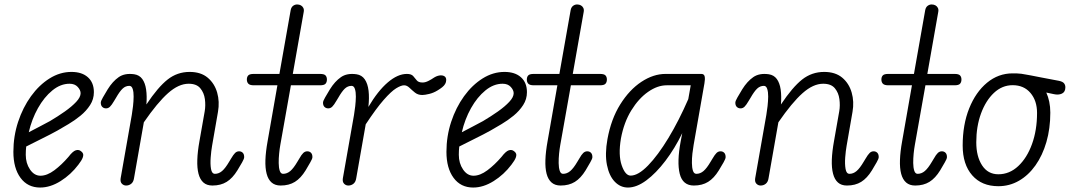

<svg xmlns="http://www.w3.org/2000/svg" viewBox="-20 -832 4798 861"><path d="M160 9Q104 9 72 -34.5Q40 -78 40 -151Q40 -221 61.2 -285.5Q82.5 -350 119 -400.5Q155.5 -451 202.2 -480.2Q249 -509.5 300.5 -509.5Q347.5 -509.5 374.2 -485.5Q401 -461.5 401 -418.5Q401 -387 384 -360.8Q367 -334.5 341 -313.2Q315 -292 287.2 -275.5Q259.5 -259 237.5 -246.5Q208 -230 166.8 -209.8Q125.5 -189.5 97.5 -175Q96.5 -166 96 -156.8Q95.5 -147.5 95.5 -138Q95.5 -100 114.5 -72Q133.5 -44 161.5 -44Q191 -44 223.8 -68.5Q256.5 -93 287 -128.5Q306.5 -154 319.8 -158Q333 -162 342.5 -154.5Q349.5 -150 352.2 -143.2Q355 -136.5 350.8 -124.8Q346.5 -113 331.5 -93.5Q298 -49 251.8 -20Q205.5 9 160 9ZM109 -239Q130.5 -250.5 156 -263.5Q181.5 -276.5 204 -289Q239.5 -310 271 -332.2Q302.5 -354.5 322 -375.5Q341.5 -396.5 341.5 -414Q341.5 -428 328.5 -442.2Q315.5 -456.5 292 -456.5Q251.5 -456.5 214.8 -426.5Q178 -396.5 150.2 -347Q122.5 -297.5 109 -239Z M545.5 0Q534.5 0 526.5 -8.2Q518.5 -16.5 521 -32.5L571 -316.5Q574 -333.5 576.5 -355.8Q579 -378 579.2 -398.8Q579.5 -419.5 575 -433.2Q570.5 -447 560 -447Q543 -447 529.8 -434.5Q516.5 -422 500 -393L491.5 -379Q481 -361 473.2 -353.5Q465.5 -346 455.5 -346Q445.5 -346 438.8 -352.5Q432 -359 432 -371.5Q432 -379 441.5 -395.2Q451 -411.5 463 -431.5Q485 -467 512.2 -486Q539.5 -505 582 -499Q605 -495.5 618 -477.8Q631 -460 635.2 -430.8Q639.5 -401.5 636.5 -363.5Q688.5 -441.5 731.8 -475.5Q775 -509.5 830.5 -509.5Q880.5 -509.5 911.2 -483.8Q942 -458 953.8 -417Q965.5 -376 957.5 -330.5L931 -178Q927 -155.5 924.8 -126Q922.5 -96.5 926.2 -74.5Q930 -52.5 944 -52.5Q961 -52.5 975.8 -65Q990.5 -77.5 1007.5 -106.5L1016 -120.5Q1026.5 -138.5 1034.2 -146Q1042 -153.5 1052 -153.5Q1062 -153.5 1068.5 -147Q1075 -140.5 1075 -127.5Q1075 -120 1065.8 -104Q1056.5 -88 1044.5 -68Q1023 -33 996.5 -16.5Q970 0 932.5 0Q907.5 0 892.2 -13.5Q877 -27 870.2 -52.8Q863.5 -78.5 864.8 -115.5Q866 -152.5 874.5 -199.5L898 -333Q902.5 -359 898.8 -387.5Q895 -416 878.2 -436.2Q861.5 -456.5 826 -456.5Q781 -456.5 733.5 -414.2Q686 -372 625 -283.5L581 -33Q578.5 -16 568.5 -8Q558.5 0 545.5 0Z M1238.5 0Q1213.5 0 1198 -13.5Q1182.5 -27 1175.8 -52.5Q1169 -78 1170.2 -114.8Q1171.5 -151.5 1180 -198.5L1224 -449.5H1118.5Q1100.5 -449.5 1093.8 -456.5Q1087 -463.5 1087 -475.5Q1087 -487 1093.2 -493.8Q1099.5 -500.5 1118 -500.5H1233L1283.5 -786.5Q1286 -799.5 1294.2 -805.8Q1302.5 -812 1312.5 -812Q1322 -812 1329.2 -808Q1336.5 -804 1340.2 -796.5Q1344 -789 1342 -778.5L1293 -500.5H1415Q1433.5 -500.5 1439.8 -493.8Q1446 -487 1446 -475.5Q1446 -463.5 1439.8 -456.5Q1433.5 -449.5 1415 -449.5H1284.5L1237 -182Q1234 -165.5 1231.8 -143.5Q1229.5 -121.5 1229.8 -100.8Q1230 -80 1234.5 -66.2Q1239 -52.5 1249.5 -52.5Q1267 -52.5 1281.8 -65Q1296.5 -77.5 1313.5 -106.5L1322 -120.5Q1332 -138.5 1340 -146Q1348 -153.5 1358 -153.5Q1368 -153.5 1374.5 -147Q1381 -140.5 1381 -127.5Q1381 -120 1371.5 -104Q1362 -88 1350.5 -68Q1329 -33 1302.5 -16.5Q1276 0 1238.5 0Z M1542 0Q1531 0 1523 -8.2Q1515 -16.5 1517.5 -32.5L1567.5 -316.5Q1570.5 -333.5 1573 -355.8Q1575.5 -378 1575.8 -398.8Q1576 -419.5 1571.5 -433.2Q1567 -447 1556.5 -447Q1539.5 -447 1526.2 -434.5Q1513 -422 1496.5 -393L1488 -379Q1477.5 -361 1469.8 -353.5Q1462 -346 1452 -346Q1442 -346 1435.2 -352.5Q1428.5 -359 1428.5 -371.5Q1428.5 -379 1438 -395.2Q1447.5 -411.5 1459.5 -431.5Q1481.5 -467 1508.8 -486Q1536 -505 1578.5 -499Q1602.5 -495.5 1615.8 -476.2Q1629 -457 1632.8 -425.2Q1636.5 -393.5 1632 -352.5Q1674.5 -424.5 1719 -462.5Q1763.5 -500.5 1804.5 -500.5Q1824.5 -500.5 1832.8 -491Q1841 -481.5 1848.8 -471.8Q1856.5 -462 1875 -462Q1887.5 -462 1902 -469.5Q1916.5 -477 1924 -482.5Q1937.5 -491.5 1950.5 -493.5Q1963.5 -495.5 1972.2 -490.5Q1981 -485.5 1981 -473.5Q1981 -463.5 1976.2 -455.5Q1971.5 -447.5 1963 -440.8Q1954.5 -434 1943 -427Q1924.5 -415.5 1904.8 -410.8Q1885 -406 1873.5 -406Q1854 -406 1840.5 -417Q1827 -428 1815.8 -438.8Q1804.5 -449.5 1792 -449.5Q1778.5 -449.5 1756.2 -435.8Q1734 -422 1700.8 -384.2Q1667.5 -346.5 1620 -274.5L1577.5 -33Q1575 -16 1565 -8Q1555 0 1542 0Z M2102 9Q2046 9 2014 -34.5Q1982 -78 1982 -151Q1982 -221 2003.2 -285.5Q2024.5 -350 2061 -400.5Q2097.5 -451 2144.2 -480.2Q2191 -509.5 2242.5 -509.5Q2289.5 -509.5 2316.2 -485.5Q2343 -461.5 2343 -418.5Q2343 -387 2326 -360.8Q2309 -334.5 2283 -313.2Q2257 -292 2229.2 -275.5Q2201.5 -259 2179.5 -246.5Q2150 -230 2108.8 -209.8Q2067.5 -189.5 2039.5 -175Q2038.5 -166 2038 -156.8Q2037.5 -147.5 2037.5 -138Q2037.5 -100 2056.5 -72Q2075.5 -44 2103.5 -44Q2133 -44 2165.8 -68.5Q2198.5 -93 2229 -128.5Q2248.5 -154 2261.8 -158Q2275 -162 2284.5 -154.5Q2291.5 -150 2294.2 -143.2Q2297 -136.5 2292.8 -124.8Q2288.5 -113 2273.5 -93.5Q2240 -49 2193.8 -20Q2147.5 9 2102 9ZM2051 -239Q2072.5 -250.5 2098 -263.5Q2123.5 -276.5 2146 -289Q2181.5 -310 2213 -332.2Q2244.5 -354.5 2264 -375.5Q2283.5 -396.5 2283.5 -414Q2283.5 -428 2270.5 -442.2Q2257.5 -456.5 2234 -456.5Q2193.5 -456.5 2156.8 -426.5Q2120 -396.5 2092.2 -347Q2064.5 -297.5 2051 -239Z M2494 0Q2469 0 2453.5 -13.5Q2438 -27 2431.2 -52.5Q2424.5 -78 2425.8 -114.8Q2427 -151.5 2435.5 -198.5L2479.5 -449.5H2374Q2356 -449.5 2349.2 -456.5Q2342.5 -463.5 2342.5 -475.5Q2342.5 -487 2348.8 -493.8Q2355 -500.5 2373.5 -500.5H2488.5L2539 -786.5Q2541.5 -799.5 2549.8 -805.8Q2558 -812 2568 -812Q2577.5 -812 2584.8 -808Q2592 -804 2595.8 -796.5Q2599.5 -789 2597.5 -778.5L2548.5 -500.5H2670.5Q2689 -500.5 2695.2 -493.8Q2701.5 -487 2701.5 -475.5Q2701.5 -463.5 2695.2 -456.5Q2689 -449.5 2670.5 -449.5H2540L2492.5 -182Q2489.5 -165.5 2487.2 -143.5Q2485 -121.5 2485.2 -100.8Q2485.5 -80 2490 -66.2Q2494.5 -52.5 2505 -52.5Q2522.5 -52.5 2537.2 -65Q2552 -77.5 2569 -106.5L2577.5 -120.5Q2587.5 -138.5 2595.5 -146Q2603.5 -153.5 2613.5 -153.5Q2623.5 -153.5 2630 -147Q2636.5 -140.5 2636.5 -127.5Q2636.5 -120 2627 -104Q2617.5 -88 2606 -68Q2584.5 -33 2558 -16.5Q2531.5 0 2494 0Z M2764.5 -211Q2752 -136.5 2768 -90.5Q2784 -44.5 2808 -44.5Q2842 -44.5 2886.2 -90Q2930.5 -135.5 2977.5 -213.2Q3024.5 -291 3066.5 -387.5L3077.5 -449.5H2969.5Q2928.5 -449.5 2886.2 -420Q2844 -390.5 2811 -337Q2778 -283.5 2764.5 -211ZM2704 -208Q2720.5 -298.5 2761.5 -364Q2802.5 -429.5 2856.2 -465Q2910 -500.5 2964.5 -500.5H3125Q3137.5 -500.5 3140 -489.2Q3142.5 -478 3139 -458.5L3090.5 -182Q3087.5 -165.5 3085 -143.5Q3082.5 -121.5 3082.8 -100.8Q3083 -80 3087.5 -66.2Q3092 -52.5 3103 -52.5Q3120 -52.5 3134.8 -65Q3149.5 -77.5 3166.5 -106.5L3175 -120.5Q3185.5 -138.5 3193.2 -146Q3201 -153.5 3211 -153.5Q3221 -153.5 3227.5 -147Q3234 -140.5 3234 -127.5Q3234 -120 3224.8 -104Q3215.5 -88 3203.5 -68Q3182 -33 3155.5 -16.5Q3129 0 3091.5 0Q3041.5 0 3028.2 -52.5Q3015 -105 3032.5 -198.5L3039.5 -235Q3006 -166 2964 -110.8Q2922 -55.5 2878.5 -23.2Q2835 9 2796 9Q2762 9 2736.8 -17.2Q2711.5 -43.5 2701.8 -92.2Q2692 -141 2704 -208Z M3391 0Q3380 0 3372 -8.2Q3364 -16.5 3366.5 -32.5L3416.5 -316.5Q3419.5 -333.5 3422 -355.8Q3424.5 -378 3424.8 -398.8Q3425 -419.5 3420.5 -433.2Q3416 -447 3405.5 -447Q3388.5 -447 3375.2 -434.5Q3362 -422 3345.5 -393L3337 -379Q3326.5 -361 3318.8 -353.5Q3311 -346 3301 -346Q3291 -346 3284.2 -352.5Q3277.5 -359 3277.5 -371.5Q3277.5 -379 3287 -395.2Q3296.5 -411.5 3308.5 -431.5Q3330.5 -467 3357.8 -486Q3385 -505 3427.5 -499Q3450.5 -495.5 3463.5 -477.8Q3476.5 -460 3480.8 -430.8Q3485 -401.5 3482 -363.5Q3534 -441.5 3577.2 -475.5Q3620.5 -509.5 3676 -509.5Q3726 -509.5 3756.8 -483.8Q3787.5 -458 3799.2 -417Q3811 -376 3803 -330.5L3776.5 -178Q3772.5 -155.5 3770.2 -126Q3768 -96.5 3771.8 -74.5Q3775.5 -52.5 3789.5 -52.5Q3806.5 -52.5 3821.2 -65Q3836 -77.5 3853 -106.5L3861.5 -120.5Q3872 -138.5 3879.8 -146Q3887.5 -153.5 3897.5 -153.5Q3907.5 -153.5 3914 -147Q3920.5 -140.5 3920.5 -127.5Q3920.5 -120 3911.2 -104Q3902 -88 3890 -68Q3868.5 -33 3842 -16.5Q3815.5 0 3778 0Q3753 0 3737.8 -13.5Q3722.5 -27 3715.8 -52.8Q3709 -78.5 3710.2 -115.5Q3711.5 -152.5 3720 -199.5L3743.5 -333Q3748 -359 3744.2 -387.5Q3740.5 -416 3723.8 -436.2Q3707 -456.5 3671.5 -456.5Q3626.5 -456.5 3579 -414.2Q3531.5 -372 3470.5 -283.5L3426.5 -33Q3424 -16 3414 -8Q3404 0 3391 0Z M4084 0Q4059 0 4043.5 -13.5Q4028 -27 4021.2 -52.5Q4014.5 -78 4015.8 -114.8Q4017 -151.5 4025.5 -198.5L4069.5 -449.5H3964Q3946 -449.5 3939.2 -456.5Q3932.5 -463.5 3932.5 -475.5Q3932.5 -487 3938.8 -493.8Q3945 -500.5 3963.5 -500.5H4078.5L4129 -786.5Q4131.5 -799.5 4139.8 -805.8Q4148 -812 4158 -812Q4167.5 -812 4174.8 -808Q4182 -804 4185.8 -796.5Q4189.5 -789 4187.5 -778.5L4138.5 -500.5H4260.5Q4279 -500.5 4285.2 -493.8Q4291.5 -487 4291.5 -475.5Q4291.5 -463.5 4285.2 -456.5Q4279 -449.5 4260.5 -449.5H4130L4082.5 -182Q4079.5 -165.5 4077.2 -143.5Q4075 -121.5 4075.2 -100.8Q4075.5 -80 4080 -66.2Q4084.5 -52.5 4095 -52.5Q4112.5 -52.5 4127.2 -65Q4142 -77.5 4159 -106.5L4167.5 -120.5Q4177.5 -138.5 4185.5 -146Q4193.5 -153.5 4203.5 -153.5Q4213.5 -153.5 4220 -147Q4226.5 -140.5 4226.5 -127.5Q4226.5 -120 4217 -104Q4207.5 -88 4196 -68Q4174.5 -33 4148 -16.5Q4121.5 0 4084 0Z M4457 3Q4382.5 3 4339.8 -45.8Q4297 -94.5 4297 -179.5Q4297 -273 4326.2 -346Q4355.5 -419 4406.2 -461Q4457 -503 4521 -503Q4530.5 -503 4539.8 -502.8Q4549 -502.5 4560 -501.2Q4571 -500 4584.5 -497Q4586.5 -497 4602.5 -493.8Q4618.5 -490.5 4650 -484.5Q4681.5 -478.5 4729 -469.5Q4745.5 -466 4751.5 -458.5Q4757.5 -451 4757.5 -440.5Q4757.5 -419.5 4742 -412.2Q4726.5 -405 4705 -410L4672 -417Q4680.5 -398.5 4685.2 -375.8Q4690 -353 4690 -327Q4690 -255.5 4672.5 -195.2Q4655 -135 4623.5 -90.5Q4592 -46 4549.5 -21.5Q4507 3 4457 3ZM4358 -194Q4358 -130.5 4384 -90.5Q4410 -50.5 4457 -50.5Q4507 -50.5 4546.2 -87.2Q4585.5 -124 4608 -186.2Q4630.5 -248.5 4630.5 -325.5Q4630.5 -380.5 4601 -415.2Q4571.5 -450 4521 -450Q4474 -450 4437.2 -415.5Q4400.5 -381 4379.2 -323Q4358 -265 4358 -194Z"/></svg>

Font: Edu VIC WA NT Hand Pre
Style: Regular
Weight: 400
Designer: Tina and Corey Anderson, Eben Sorkin, Mirko Velimirovic
Foundry: Google for Education
Version: Version 1.000